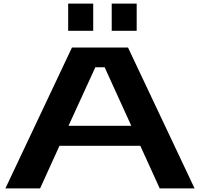

<svg xmlns="http://www.w3.org/2000/svg" viewBox="-20 -1039 1103 1059"><path d="M356 -869.1V-1019H494.1V-869.1ZM596.2 -869.1V-1019H733.9V-869.1ZM860.8 0 753.9 -234.9H308.1L201.2 0H9.8L377 -776.9H686L1053.2 0ZM505.9 -668 357.9 -345.2H704.1L557.1 -668Z"/></svg>

Font: Sporting Grotesque
Style: Bold
Weight: 700
Designer: Lucas LE BIHAN
Foundry: Lucas LE BIHAN
Version: Version 2.002;PS 2.2;hotconv 1.0.88;makeotf.lib2.5.647800